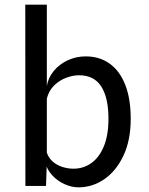

<svg xmlns="http://www.w3.org/2000/svg" viewBox="-20 -798 640 824"><path d="M316.5 6Q287 6 256.8 -7.8Q226.5 -21.5 204 -45.8Q181.5 -70 174.5 -101.5L145.5 -116L178.5 -150.5Q186 -123 204.8 -106Q223.5 -89 247.8 -81.5Q272 -74 295 -74Q338.5 -74 372.5 -98.5Q406.5 -123 426 -170.8Q445.5 -218.5 445.5 -288.5Q445.5 -378 414.8 -426.5Q384 -475 319 -475Q293.5 -475 264.8 -464.5Q236 -454 213 -432Q190 -410 181 -375L176 -408.5L180.5 -426.5Q186.5 -464 210.5 -493.2Q234.5 -522.5 270.5 -539.2Q306.5 -556 348 -556Q407 -556 450.2 -525.2Q493.5 -494.5 517.2 -434.8Q541 -375 541 -288Q541 -196.5 510 -130.5Q479 -64.5 428 -29.2Q377 6 316.5 6ZM89 0 88.5 -778H181V-534V-112L190 -94L180.5 -86L177.5 0Z"/></svg>

Font: Spline Sans Mono
Style: Regular
Weight: 400
Monospace: yes
Designer: Eben Sorkin, Mirko Velimirovic
Foundry: Sorkin Type
Version: Version 1.004